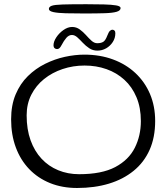

<svg xmlns="http://www.w3.org/2000/svg" viewBox="-20 -862 808 933"><path d="M354.5 51.5Q282.5 51.5 223.5 27.8Q164.5 4 122 -40.2Q79.5 -84.5 56.8 -145.8Q34 -207 34 -282Q34 -351 56 -403.2Q78 -455.5 115.5 -492.2Q153 -529 199.5 -552Q246 -575 295.2 -585.8Q344.5 -596.5 390 -596.5Q466 -596.5 529 -573.2Q592 -550 638 -507Q684 -464 709 -405Q734 -346 734 -274Q734 -194.5 707 -133.8Q680 -73 629.2 -31.8Q578.5 9.5 509 30.5Q439.5 51.5 354.5 51.5ZM364.5 -15.5Q474.5 -15.5 540 -50.2Q605.5 -85 635 -143.8Q664.5 -202.5 664.5 -273.5Q664.5 -339 643.2 -389.5Q622 -440 584.5 -474.2Q547 -508.5 497.5 -526Q448 -543.5 391 -543.5Q335 -543.5 284.2 -526.5Q233.5 -509.5 194.2 -478Q155 -446.5 132.2 -401.8Q109.5 -357 109.5 -301.5Q109.5 -233.5 128.5 -180.5Q147.5 -127.5 181.8 -90.8Q216 -54 262.8 -34.8Q309.5 -15.5 364.5 -15.5ZM257.5 -623.5Q250 -623.5 245 -628.2Q240 -633 240 -641.5Q240 -660 253.8 -680.8Q267.5 -701.5 288.5 -716.2Q309.5 -731 330.5 -731Q351 -731 367.5 -719Q384 -707 397.8 -691.5Q411.5 -676 424.8 -664Q438 -652 452.5 -652Q471 -652 481.8 -658.8Q492.5 -665.5 501 -688Q508 -706 513.8 -711.8Q519.5 -717.5 527 -717.5Q532 -717.5 536.2 -713.5Q540.5 -709.5 540.5 -700.5Q540.5 -677 528 -657.8Q515.5 -638.5 495.8 -627.2Q476 -616 453.5 -616Q431 -616 413.8 -627.5Q396.5 -639 382.5 -654Q368.5 -669 355.8 -680.5Q343 -692 329.5 -692Q314.5 -692 302.5 -678.2Q290.5 -664.5 279 -642.5Q274 -632.5 268.8 -628Q263.5 -623.5 257.5 -623.5ZM389 -796.5Q338.5 -796.5 300 -797.5Q261.5 -798.5 239.5 -803.2Q217.5 -808 217.5 -818.5Q217.5 -829 231.5 -834Q245.5 -839 284.8 -840.2Q324 -841.5 400 -841.5Q447.5 -841.5 485 -840.5Q522.5 -839.5 544.2 -835.8Q566 -832 566 -823Q566 -810.5 546.8 -804.8Q527.5 -799 488.5 -797.8Q449.5 -796.5 389 -796.5Z"/></svg>

Font: Gluten ExtraLight
Style: Regular
Weight: 250
Designer: Tyler Finck
Foundry: Etcetera Type Company
Version: Version 1.300